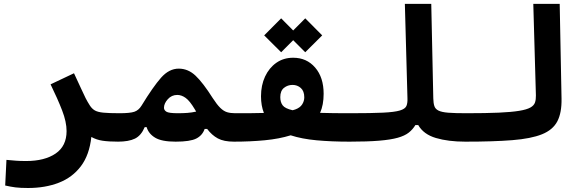

<svg xmlns="http://www.w3.org/2000/svg" viewBox="-20 -713 2970 973"><path d="M442.9 -19Q433.1 72.3 389.9 129.4Q346.7 186.5 277.8 213.1Q209 239.7 122.1 239.7Q83 239.7 58.3 236.6Q33.7 233.4 6.3 227.1L12.7 97.2Q40.5 99.6 60.1 101.3Q79.6 103 112.3 103Q206.1 103 261.7 65.2Q317.4 27.3 317.4 -48.8Q317.4 -95.2 294.9 -153.3Q272.5 -211.4 236.3 -285.6L355 -341.8Q377.4 -294.4 390.6 -264.9Q403.8 -235.4 413.8 -215.8Q423.8 -196.3 435.5 -178.2Q446.3 -161.6 460.7 -153.3Q475.1 -145 503.7 -142.1Q532.2 -139.2 585.9 -139.2Q622.6 -139.2 622.6 -75.7Q622.6 -34.2 610.1 -14.6Q597.7 4.9 580.1 4.9Q531.2 4.9 500 0.2Q468.8 -4.4 442.9 -19Z M577.1 4.9Q564 4.9 557.9 -9.3Q551.8 -23.4 551.8 -56.2Q551.8 -69.8 555.4 -89.4Q559.1 -108.9 566.9 -124Q574.7 -139.2 585.9 -139.2Q638.2 -139.2 660.4 -146.5Q682.6 -153.8 697.3 -177.7Q755.4 -272.9 796.1 -319.1Q836.9 -365.2 885.7 -365.2Q933.6 -365.2 971.4 -329.1Q1009.3 -293 1058.1 -215.8Q1079.6 -182.6 1096.7 -166Q1113.8 -149.4 1131.3 -144.3Q1148.9 -139.2 1171.9 -139.2Q1208.5 -139.2 1208.5 -65.9Q1208.5 -24.4 1196 -9.8Q1183.6 4.9 1166 4.9Q1114.3 4.9 1084 -11.5Q1053.7 -27.8 1029.8 -59.6H1017.1Q1005.9 -26.9 974.9 -11Q943.8 4.9 870.1 4.9Q799.8 4.9 766.4 -15.1Q732.9 -35.2 723.1 -68.8H713.4Q695.3 -25.9 663.8 -10.5Q632.3 4.9 577.1 4.9ZM974.1 -147.5Q970.2 -154.3 966.8 -159.7Q941.9 -201.7 920.9 -216.8Q899.9 -231.9 878.4 -231.9Q849.6 -231.9 830.3 -210.2Q811 -188.5 811 -167Q811 -154.8 823.2 -147Q835.4 -139.2 881.3 -139.2Q908.2 -139.2 930.2 -140.9Q952.1 -142.6 974.1 -147.5Z M1164.1 4.9 1171.9 -139.2Q1212.9 -139.2 1249.3 -139.4Q1285.6 -139.6 1317.4 -140.6Q1302.7 -177.2 1302.7 -225.1Q1302.7 -280.8 1323.2 -325Q1343.8 -369.1 1380.4 -394.8Q1417 -420.4 1465.8 -420.4Q1534.2 -420.4 1577.1 -370.6Q1620.1 -320.8 1620.1 -237.8Q1620.1 -181.2 1602.1 -141.1Q1634.3 -140.1 1673.1 -139.6Q1711.9 -139.2 1758.8 -139.2Q1786.1 -139.2 1798.8 -117.4Q1811.5 -95.7 1811.5 -68.4Q1811.5 -37.6 1795.4 -16.4Q1779.3 4.9 1750.5 4.9Q1659.7 4.9 1584.7 -2Q1509.8 -8.8 1453.1 -27.3Q1395.5 -9.3 1322 -2.2Q1248.5 4.9 1164.1 4.9ZM1462.9 -154.3Q1470.2 -156.2 1476.1 -158.2Q1500.5 -167 1511.2 -183.8Q1522 -200.7 1522 -219.7Q1522 -251.5 1504.4 -267.1Q1486.8 -282.7 1462.4 -282.7Q1438 -282.7 1419.2 -267.8Q1400.4 -252.9 1400.4 -220.7Q1400.4 -195.3 1412.4 -179.2Q1424.3 -163.1 1462.9 -154.3ZM1526.9 -448.2 1465.8 -509.3 1404.8 -448.2 1318.8 -533.7 1404.8 -620.1 1465.8 -558.6 1526.9 -620.1 1612.8 -533.7Z M1752 4.9Q1737.8 4.9 1730.7 -12.5Q1723.6 -29.8 1723.6 -70.8Q1723.6 -110.4 1733.4 -124.8Q1743.2 -139.2 1757.8 -139.2Q1862.3 -139.2 1921.1 -142.1Q1980 -145 2006.6 -153.1Q2033.2 -161.1 2039.6 -176Q2045.9 -190.9 2044.9 -214.8L2031.7 -693.4H2165.5L2175.8 -214.4Q2176.3 -190.4 2181.2 -175.5Q2186 -160.6 2202.1 -152.6Q2218.3 -144.5 2252 -141.8Q2285.6 -139.2 2343.8 -139.2Q2380.4 -139.2 2380.4 -75.7Q2380.4 -34.2 2367.9 -14.6Q2355.5 4.9 2337.9 4.9Q2251.5 4.9 2189 -13.7Q2126.5 -32.2 2099.6 -79.1H2085Q2071.8 -57.1 2051.5 -41Q2031.2 -24.9 1995.6 -14.9Q1960 -4.9 1901.1 0Q1842.3 4.9 1752 4.9Z M2337.9 4.9Q2323.7 4.9 2316.7 -12.5Q2309.6 -29.8 2309.6 -70.8Q2309.6 -110.4 2319.3 -124.8Q2329.1 -139.2 2343.8 -139.2Q2442.9 -139.2 2507.8 -142.1Q2572.8 -145 2611.1 -151.4Q2649.4 -157.7 2667.7 -168Q2686 -178.2 2691.2 -193.6Q2696.3 -209 2695.8 -229.5L2682.6 -693.4H2816.4L2825.7 -213.4Q2827.1 -141.6 2804.4 -98.1Q2781.7 -54.7 2726.6 -32.5Q2671.4 -10.3 2576.4 -2.7Q2481.4 4.9 2337.9 4.9Z"/></svg>

Font: Cascadia Mono
Style: Bold
Weight: 700
Monospace: yes
Designer: Aaron Bell
Foundry: Saja Typeworks
Version: Version 2404.023; ttfautohint (v1.8.4)